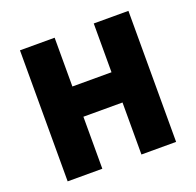

<svg xmlns="http://www.w3.org/2000/svg" viewBox="-116 -773 914 895"><g transform="rotate(-20 341.0 -325.0)"><path d="M72 0V-650H244V-408H438V-650H610V0H438V-258H244V0Z"/></g></svg>

Font: TypoPRO Source Sans Pro
Style: Regular
Weight: 900
Designer: Paul D. Hunt
Foundry: Adobe Systems Incorporated
Version: Version 2.020;PS 2.000;hotconv 1.0.86;makeotf.lib2.5.63406